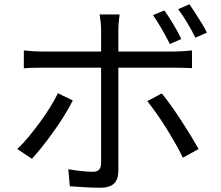

<svg xmlns="http://www.w3.org/2000/svg" viewBox="-20 -839 1040 902"><path d="M752 -790Q771 -764 794 -725.5Q817 -687 832 -656L778 -632Q763 -663 741 -701Q719 -739 699 -768ZM870 -819Q883 -800 898.5 -776Q914 -752 928.5 -728.5Q943 -705 952 -686L898 -662Q882 -695 860 -731.5Q838 -768 817 -796ZM542 -771Q541 -764 539.5 -751Q538 -738 537 -724Q536 -710 536 -699Q536 -673 536 -639Q536 -605 536 -572Q536 -539 536 -514Q536 -494 536 -456Q536 -418 536 -370Q536 -322 536 -271.5Q536 -221 536 -174Q536 -127 536 -91Q536 -55 536 -37Q536 3 516 23Q496 43 450 43Q429 43 403.5 42Q378 41 353 39Q328 37 308 36L301 -44Q334 -38 365 -35Q396 -32 416 -32Q436 -32 445 -41.5Q454 -51 455 -70Q455 -84 455 -118.5Q455 -153 455 -198.5Q455 -244 455 -294.5Q455 -345 455 -390.5Q455 -436 455 -469Q455 -502 455 -514Q455 -531 455 -565Q455 -599 455 -636.5Q455 -674 455 -700Q455 -716 452.5 -738Q450 -760 448 -771ZM92 -602Q113 -600 133 -598.5Q153 -597 177 -597Q189 -597 226 -597Q263 -597 315.5 -597Q368 -597 428 -597Q488 -597 548.5 -597Q609 -597 661.5 -597Q714 -597 750.5 -597Q787 -597 800 -597Q818 -597 840.5 -598.5Q863 -600 882 -602V-519Q862 -520 840.5 -520.5Q819 -521 801 -521Q788 -521 751.5 -521Q715 -521 662.5 -521Q610 -521 550 -521Q490 -521 430 -521Q370 -521 317 -521Q264 -521 227.5 -521Q191 -521 177 -521Q155 -521 133.5 -520.5Q112 -520 92 -518ZM322 -367Q306 -335 282.5 -297Q259 -259 231.5 -220.5Q204 -182 177.5 -149Q151 -116 130 -93L61 -139Q86 -162 113 -194.5Q140 -227 166.5 -263Q193 -299 215 -334.5Q237 -370 252 -401ZM740 -400Q760 -376 783.5 -343Q807 -310 831.5 -272.5Q856 -235 877 -200.5Q898 -166 913 -139L839 -98Q825 -128 804.5 -164Q784 -200 761 -237Q738 -274 714.5 -307Q691 -340 672 -364Z"/></svg>

Font: Noto Sans SC Thin
Style: Regular
Weight: 400
Version: Version 2.004-H2;hotconv 1.0.118;makeotfexe 2.5.65603